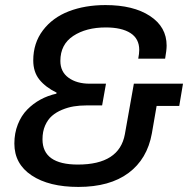

<svg xmlns="http://www.w3.org/2000/svg" viewBox="-20 -718 750 750"><path d="M286.1 12.2Q171.4 12.2 103.8 -32.7Q36.1 -77.6 36.1 -157.2Q36.1 -197.8 49.6 -231.9Q63 -266.1 86.2 -289.8Q109.4 -313.5 138.2 -329.1Q167 -344.7 200.2 -352.1L201.2 -356Q157.7 -377.4 133.8 -407.2Q109.9 -437 109.9 -481.9Q109.9 -549.8 147.7 -599.6Q185.5 -649.4 248.8 -673.8Q312 -698.2 392.1 -698.2Q501 -698.2 565.9 -655.5Q630.9 -612.8 630.9 -540Q630.9 -522 625 -488.8H520Q523.9 -508.8 523.9 -522.9Q523.9 -566.9 489.5 -588.9Q455.1 -610.8 393.1 -610.8Q316.4 -610.8 266.1 -577.6Q215.8 -544.4 215.8 -480Q215.8 -437.5 247.8 -414.3Q279.8 -391.1 330.1 -391.1H394L378.9 -306.2H316.9Q291.5 -306.2 268.6 -302.5Q245.6 -298.8 222.7 -289.3Q199.7 -279.8 183.1 -265.4Q166.5 -251 156.2 -227.5Q146 -204.1 146 -173.8Q146 -75.2 284.2 -75.2Q446.3 -75.2 467.8 -193.8L502.9 -391.1H694.8L680.2 -304.2H591.8L573.2 -196.8Q555.2 -96.7 481.9 -42.2Q408.7 12.2 286.1 12.2Z"/></svg>

Font: Archivo Medium
Style: Italic
Weight: 500
Italic angle: -10°
Designer: Hector Gatti
Foundry: Omnibus-Type
Version: Version 2.001